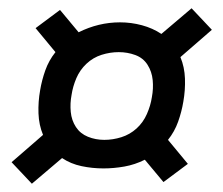

<svg xmlns="http://www.w3.org/2000/svg" viewBox="-20 -572 540 464"><path d="M57 -128 8 -180 84 -246Q74 -270 73 -298Q72 -326 77 -354Q81 -378 89.5 -402Q98 -426 114 -446L66 -504L125 -548L170 -494Q194 -506 219 -512Q244 -518 270 -518Q297 -518 323 -511Q349 -504 370 -490L443 -552L492 -500L416 -434Q426 -410 427 -382Q428 -354 423 -326Q419 -302 410.5 -278Q402 -254 386 -234L434 -176L375 -132L330 -186Q306 -174 280.5 -169.5Q255 -165 230 -165Q203 -165 177 -170.5Q151 -176 130 -190ZM232 -234Q253 -234 273.5 -240.5Q294 -247 310 -261.5Q326 -276 335 -296.5Q344 -317 347 -337Q351 -358 349 -378.5Q347 -399 336.5 -415.5Q326 -432 307 -439Q288 -446 267 -446Q246 -446 225.5 -439.5Q205 -433 189 -418Q173 -403 164.5 -383Q156 -363 153 -343Q149 -322 151 -301.5Q153 -281 163.5 -265Q174 -249 192.5 -241.5Q211 -234 232 -234Z"/></svg>

Font: iosevka_custom_sans_ss08
Style: Italic
Weight: 400
Italic angle: -10°
Designer: Belleve Invis
Foundry: Belleve Invis
Version: Version 10.3.0; ttfautohint (v1.8.3)